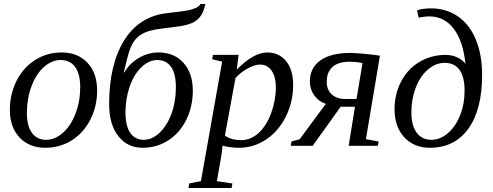

<svg xmlns="http://www.w3.org/2000/svg" viewBox="-20 -736 2487 969"><path d="M115.7 -166Q115.7 -100.1 141.4 -65.2Q167 -30.3 212.9 -30.3Q257.3 -30.3 297.6 -65.9Q337.9 -101.6 361.3 -163.3Q384.8 -225.1 384.8 -295.9Q384.8 -363.3 359.1 -398.2Q333.5 -433.1 285.6 -433.1Q241.2 -433.1 201.4 -397.5Q161.6 -361.8 138.7 -300Q115.7 -238.3 115.7 -166ZM208.5 9.8Q127.4 9.8 78.6 -42.2Q29.8 -94.2 29.8 -182.6Q29.8 -261.2 63.5 -328.1Q97.2 -395 157 -433.1Q216.8 -471.2 291.5 -471.2Q372.6 -471.2 421.4 -419.2Q470.2 -367.2 470.2 -278.8Q470.2 -200.2 436.5 -133.3Q402.8 -66.4 343 -28.3Q283.2 9.8 208.5 9.8Z M613.3 -166Q613.3 -100.1 637.7 -65.2Q662.1 -30.3 705.1 -30.3Q747.6 -30.3 785.6 -66.4Q823.7 -102.5 845.7 -163.1Q867.7 -223.6 867.7 -295.9Q867.7 -363.3 843.5 -398.2Q819.3 -433.1 773.9 -433.1Q731.4 -433.1 693.6 -396.7Q655.8 -360.4 634.5 -299.3Q613.3 -238.3 613.3 -166ZM530.8 -209.5Q530.8 -409.7 606 -531.2Q681.2 -652.8 820.3 -669.4Q904.3 -678.7 928 -683.6Q951.7 -688.5 968.3 -696Q984.9 -703.6 992.2 -715.8H1016.6Q1008.3 -677.7 993.2 -655.8Q978 -633.8 952.9 -621.8Q927.7 -609.9 891.4 -604.2Q855 -598.6 803.7 -592.8Q764.2 -588.4 736.6 -580.6Q709 -572.8 689.7 -560.1Q670.4 -547.4 657.2 -528.8Q644 -510.3 634 -481.9Q624 -453.6 605 -371.1H608.4Q632.8 -415 679.9 -443.1Q727.1 -471.2 780.3 -471.2Q859.4 -471.2 906.2 -418.7Q953.1 -366.2 953.1 -278.8Q953.1 -199.7 920.9 -133.1Q888.7 -66.4 830.3 -28.3Q772 9.8 700.2 9.8Q622.6 9.8 576.7 -49.6Q530.8 -108.9 530.8 -209.5Z M1103.5 -1 1098.1 43 1074.7 178.2 1152.8 189.9 1148.9 212.9H931.2L935.1 189.9L994.1 178.2L1101.1 -424.8L1050.8 -437L1054.7 -459H1184.1L1174.8 -384.8Q1260.3 -471.2 1328.6 -471.2Q1387.7 -471.2 1423.6 -427.7Q1459.5 -384.3 1459.5 -308.1Q1459.5 -222.2 1422.9 -148.2Q1386.2 -74.2 1323.2 -32.2Q1260.3 9.8 1186.5 9.8Q1164.1 9.8 1139.9 6.6Q1115.7 3.4 1103.5 -1ZM1115.2 -52.2Q1145.5 -28.8 1197.3 -28.8Q1245.6 -28.8 1284.9 -64.5Q1324.2 -100.1 1348.1 -164.3Q1372.1 -228.5 1372.1 -295.4Q1372.1 -349.6 1350.3 -379.9Q1328.6 -410.2 1292 -410.2Q1266.1 -410.2 1231 -391.1Q1195.8 -372.1 1168.5 -342.3Z M1809.6 -417.5Q1779.8 -424.3 1743.2 -424.3Q1687 -424.3 1658 -397.9Q1628.9 -371.6 1628.9 -323.2Q1628.9 -282.7 1654.3 -259.5Q1679.7 -236.3 1725.1 -236.3H1779.3ZM1739.7 0 1771.5 -197.3H1699.2L1558.1 0H1447.3L1451.2 -22L1492.2 -33.2L1624.5 -211.9Q1588.9 -223.1 1566.4 -254.2Q1543.9 -285.2 1543.9 -324.7Q1543.9 -393.6 1596.9 -431.2Q1649.9 -468.8 1746.6 -468.8Q1770 -468.8 1815.2 -464.8Q1860.4 -460.9 1897.5 -455.1L1826.7 -33.7L1890.6 -22L1886.7 0Z M2229.5 -459Q2261.2 -459 2288.6 -446Q2315.9 -433.1 2329.1 -413.6Q2317.4 -528.8 2269.8 -591.1Q2222.2 -653.3 2146 -653.3Q2134.8 -653.3 2120.1 -651.4Q2105.5 -649.4 2092.8 -647L2085 -684.1Q2114.3 -693.8 2155.3 -693.8Q2232.4 -693.8 2291.3 -653.1Q2350.1 -612.3 2381.6 -536.1Q2413.1 -460 2413.1 -358.4Q2413.1 -182.1 2343.5 -86.2Q2273.9 9.8 2149.9 9.8Q2069.3 9.8 2020.3 -43.2Q1971.2 -96.2 1971.2 -185.1Q1971.2 -261.2 2004.4 -324.7Q2037.6 -388.2 2096.9 -423.6Q2156.2 -459 2229.5 -459ZM2224.1 -418.9Q2179.7 -418.9 2140.4 -385.7Q2101.1 -352.5 2078.6 -294.4Q2056.2 -236.3 2056.2 -168.9Q2056.2 -102.1 2083 -66.2Q2109.9 -30.3 2157.2 -30.3Q2200.7 -30.3 2239.7 -63.2Q2278.8 -96.2 2301.8 -153.6Q2324.7 -210.9 2324.7 -278.8Q2324.7 -348.1 2299.1 -383.5Q2273.4 -418.9 2224.1 -418.9Z"/></svg>

Font: Liberation Serif
Style: Italic
Weight: 400
Italic angle: -16.333°
Designer: Steve Matteson
Foundry: Ascender Corporation
Version: Version 2.1.5